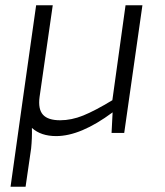

<svg xmlns="http://www.w3.org/2000/svg" viewBox="-20 -504 625 728"><path d="M520 -484 451 0H403L407 -78Q286 12 193 12Q135 12 101 -19Q102 20 98 59L77 204H20L67 -131L117 -484H180L130 -136Q124 -90 143 -69Q162 -48 208 -48Q251 -48 295.5 -66Q340 -84 406 -124L456 -484Z"/></svg>

Font: Exo 2.0 Light
Style: Italic
Weight: 300
Italic angle: -8°
Designer: Natanael Gama
Version: Version 1.001;PS 001.001;hotconv 1.0.70;makeotf.lib2.5.58329